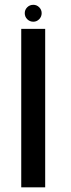

<svg xmlns="http://www.w3.org/2000/svg" viewBox="-20 -798 302 818"><path d="M70.5 0H172.5V-675H70.5ZM122 -705.5Q136.5 -705.5 147 -716.2Q157.5 -727 157.5 -742Q157.5 -756.5 147 -767Q136.5 -777.5 122 -777.5Q106.5 -777.5 96 -767Q85.5 -756.5 85.5 -742Q85.5 -726.5 96.2 -716Q107 -705.5 122 -705.5Z"/></svg>

Font: Anybody UltraCondensed Thin
Style: Regular
Weight: 400
Version: Version 1.111